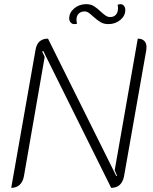

<svg xmlns="http://www.w3.org/2000/svg" viewBox="-20 -895 734 924"><path d="M151 -655Q160 -709 211 -709L540 -47L543 -50L532 -76L643 -709Q663 -709 674 -698.5Q685 -688 685 -668Q685 -659 684 -654L577 -47Q566 9 515 9L188 -650L183 -647L195 -621L95 -46Q90 -20 74.5 -5.5Q59 9 34 9ZM313 -806Q313 -834 337 -854.5Q361 -875 395 -875Q416 -875 431 -866Q446 -857 465 -839Q479 -826 489 -819.5Q499 -813 510 -813Q528 -813 538 -824.5Q548 -836 548 -856Q548 -864 546 -872Q554 -875 560 -875Q570 -875 576.5 -867Q583 -859 583 -847Q583 -819 559 -799Q535 -779 502 -779Q480 -779 464.5 -788Q449 -797 429 -815Q415 -828 406 -834Q397 -840 386 -840Q370 -840 359 -829.5Q348 -819 348 -800Q348 -790 351 -781Q345 -779 337 -779Q327 -779 320 -787Q313 -795 313 -806Z"/></svg>

Font: K2D Thin
Style: Italic
Weight: 100
Italic angle: -10°
Designer: Katatrad Aksorn Co.,Ltd.
Foundry: Cadson Demak Co.,Ltd.
Version: Version 1.000; ttfautohint (v1.6)